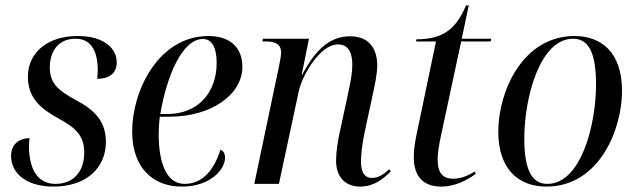

<svg xmlns="http://www.w3.org/2000/svg" viewBox="-20 -679 2354 709"><path d="M177 10C299 10 371 -59 371 -155C371 -232 328 -274 259 -310C194 -346 164 -371 164 -430C164 -488 194 -536 259 -536C318 -536 340 -489 341 -422C341 -411 340 -400 339 -388C382 -388 411 -407 411 -449C411 -496 370 -546 266 -546C155 -546 83 -484 83 -396C83 -318 129 -278 197 -241C266 -204 291 -173 291 -115C291 -44 250 0 185 0C118 0 88 -55 87 -137C87 -147 88 -158 89 -169C60 -169 21 -154 21 -103C21 -37 80 10 177 10Z M651 10C759 10 811 -55 811 -96C811 -114 804 -122 794 -126C771 -53 729 0 662 0C600 0 566 -66 566 -184C566 -204 568 -233 570 -248H606C759 -248 875 -329 875 -432C875 -504 829 -546 750 -546C564 -546 468 -342 468 -194C468 -57 547 10 651 10ZM598 -258H572C596 -401 654 -535 729 -535C762 -535 780 -505 780 -446C780 -336 710 -258 598 -258Z M1310 10C1359 10 1393 -16 1423 -46L1417 -54C1395 -33 1375 -22 1354 -22C1326 -22 1313 -43 1313 -82C1313 -115 1319 -154 1327 -193L1355 -323C1363 -360 1373 -404 1373 -438C1373 -494 1347 -545 1273 -545C1201 -545 1147 -500 1096 -403H1094L1121 -536H951L949 -526H959C995 -526 1018 -518 1018 -484C1018 -476 1015 -457 1011 -438L919 0H1010L1083 -341C1095 -399 1161 -515 1228 -515C1275 -515 1281 -469 1281 -439C1281 -399 1267 -344 1262 -318L1240 -216C1227 -160 1221 -118 1221 -86C1221 -29 1252 10 1310 10Z M1609 10C1658 10 1699 -10 1737 -37L1733 -46C1710 -30 1679 -19 1654 -19C1615 -19 1596 -40 1596 -91C1596 -111 1600 -139 1609 -181L1683 -526H1792L1794 -536H1685L1711 -659H1701C1661 -564 1608 -534 1518 -534L1516 -526H1590L1520 -191C1512 -155 1508 -124 1508 -98C1508 -28 1543 10 1609 10Z M1998 10C2192 10 2277 -200 2277 -343C2277 -487 2199 -546 2102 -546C1909 -546 1820 -340 1820 -193C1820 -56 1893 10 1998 10ZM2001 0C1948 0 1916 -45 1916 -167C1916 -319 1974 -536 2096 -536C2153 -536 2181 -486 2181 -367C2181 -219 2126 0 2001 0Z"/></svg>

Font: Noto Serif Display SemiCondensed
Style: Italic
Weight: 400
Width: 4
Italic angle: -12°
Designer: Monotype Design Team
Foundry: Monotype Imaging Inc.
Version: Version 2.009